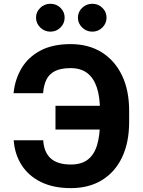

<svg xmlns="http://www.w3.org/2000/svg" viewBox="-20 -966 740 996"><path d="M581.3 -417.3V-294H267.8V-417.3ZM51.1 -238.3H204.2Q208.1 -175.8 243.3 -144.2Q278.4 -112.6 347.3 -112.6Q403.4 -112.6 436.4 -138.8Q469.5 -165.1 484 -214.7Q498.6 -264.2 498.6 -333.5V-392.4Q498.6 -463.8 482.1 -513Q465.6 -562.1 432 -587.4Q398.4 -612.6 346.2 -612.6Q294.7 -612.6 264.6 -596.9Q234.4 -581.3 220.5 -552.4Q206.7 -523.4 203.5 -482.6H50.4Q57.5 -554.3 91.8 -612Q126.1 -669.7 189.5 -703.5Q252.8 -737.2 346.2 -737.2Q438.9 -737.2 507.1 -695Q575.3 -652.7 612.6 -575.3Q649.9 -497.9 649.9 -392V-333.1Q649.9 -227.3 613.5 -150.4Q577.1 -73.5 509.2 -31.8Q441.4 9.9 347.3 9.9Q257.5 9.9 193.2 -21.5Q128.9 -52.9 92.7 -108.8Q56.5 -164.8 51.1 -238.3ZM241.5 -801.8Q210.9 -801.8 188.9 -823.3Q166.9 -844.8 166.9 -874.3Q166.9 -904.5 188.9 -925.4Q210.9 -946.4 241.5 -946.4Q272.4 -946.4 293.9 -925.4Q315.3 -904.5 315.3 -874.3Q315.3 -844.8 293.9 -823.3Q272.4 -801.8 241.5 -801.8ZM458.8 -801.8Q428.3 -801.8 406.2 -823.3Q384.2 -844.8 384.2 -874.3Q384.2 -904.5 406.2 -925.4Q428.3 -946.4 458.8 -946.4Q489.7 -946.4 511.2 -925.4Q532.7 -904.5 532.7 -874.3Q532.7 -844.8 511.2 -823.3Q489.7 -801.8 458.8 -801.8Z"/></svg>

Font: InterMG
Style: Bold
Weight: 700
Designer: Rasmus Andersson
Foundry: rsms
Version: Version 3.019;December 26, 2023;FontCreator 15.0.0.2955 64-b